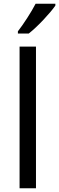

<svg xmlns="http://www.w3.org/2000/svg" viewBox="-20 -1010 317 1030"><path d="M277 -980V-990H171C148 -945 105 -879 76 -842V-830H134C181 -866 252 -943 277 -980ZM173 0V-760H85V0Z"/></svg>

Font: Noto Sans EgyptHiero
Style: Regular
Weight: 400
Designer: Monotype Design Team
Foundry: Monotype Imaging Inc.
Version: Version 2.002